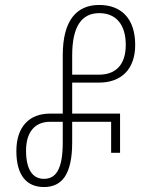

<svg xmlns="http://www.w3.org/2000/svg" viewBox="-20 -744 611 774"><path d="M157 10C230 10 271 -41 271 -171V-253H428V-128H464V-286H271V-411H379C468 -411 525 -464 525 -563C525 -669 469 -724 380 -724C291 -724 233 -665 233 -521V-286H181C100 -286 46 -235 46 -135C46 -34 90 10 157 10ZM271 -443V-521C271 -640 311 -691 380 -691C451 -691 487 -641 487 -563C487 -488 451 -443 379 -443ZM157 -23C114 -23 85 -57 85 -137C85 -214 123 -253 181 -253H233V-170C233 -61 205 -23 157 -23Z"/></svg>

Font: Noto Sans Georgian ExtraCondensed ExtraLight
Style: Regular
Weight: 200
Width: 2
Designer: Monotype Design Team, Akaki Razmadze
Foundry: Google LLC
Version: Version 2.005